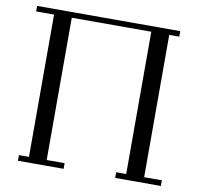

<svg xmlns="http://www.w3.org/2000/svg" viewBox="-79 -783 888 865"><g transform="rotate(10 365.5 -351.0)"><path d="M22 -676.8V-702.1H676.8V-676.8H630.9V-25.9H711.9V0H502.9V-25.9H548.8V-676.8H185.1V-25.9H267.1V0H58.1V-25.9H104V-676.8Z"/></g></svg>

Font: Dehuti
Style: Book
Weight: 400
Version: Version 1.2